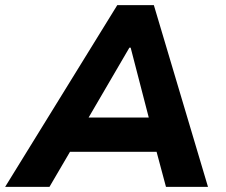

<svg xmlns="http://www.w3.org/2000/svg" viewBox="-52 -725 875 745"><path d="M-32 0 403 -705H545L755 0H592L540 -194L595 -136H179L253 -193L140 0ZM450 -540 272 -235 253 -269H565L534 -235L455 -540Z"/></svg>

Font: Nunito Sans 7pt ExtraBold
Style: Italic
Weight: 800
Italic angle: -9°
Designer: Vernon Adams
Foundry: Vernon Adams
Version: Version 3.101;gftools[0.9.27]